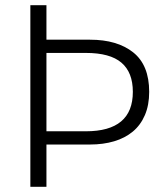

<svg xmlns="http://www.w3.org/2000/svg" viewBox="-20 -720 627 740"><path d="M159 -700V-567H327Q432 -567 493.5 -518Q555 -469 555 -366Q555 -315 538.5 -276.5Q522 -238 492 -213Q462 -188 420 -175.5Q378 -163 327 -163H159V0H97V-700ZM492 -366Q492 -441 448 -478.5Q404 -516 311 -516H159V-214H311Q492 -214 492 -366Z"/></svg>

Font: Post Grotesk Light
Style: Light
Weight: 300
Version: Version 1.0